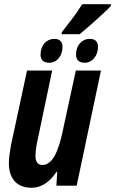

<svg xmlns="http://www.w3.org/2000/svg" viewBox="-20 -879 545 909"><path d="M273 -727 271 -717H357C389 -743 475 -818 505 -851V-859H369C340 -812 312 -777 273 -727ZM214 -582C250 -582 276 -615 276 -658C276 -681 262 -695 238 -695C199 -695 172 -664 172 -621C172 -594 186 -582 214 -582ZM382 -582C417 -582 444 -615 444 -658C444 -682 430 -695 406 -695C367 -695 340 -664 340 -621C340 -595 354 -582 382 -582ZM130 10C177 10 217 -19 248 -66H251L247 0H343L458 -545H339L277 -259C257 -162 228 -98 181 -98C158 -98 148 -114 148 -140C148 -162 152 -191 159 -221L227 -545H108L32 -192C27 -163 22 -131 22 -107C22 -33 60 10 130 10Z"/></svg>

Font: Noto Sans ExtraCondensed
Style: Bold Italic
Weight: 700
Width: 2
Italic angle: -12°
Designer: Monotype Design Team
Foundry: Monotype Imaging Inc.
Version: Version 2.013